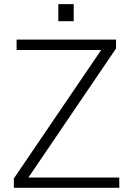

<svg xmlns="http://www.w3.org/2000/svg" viewBox="-20 -901 638 921"><path d="M116.2 -49.3H552.2V0H46.4V-44.9L465.3 -661.1H59.6V-710.9H536.6V-668.5ZM333.5 -799.3H259.8V-881.3H333.5Z"/></svg>

Font: Franko
Style: Light
Weight: 300
Designer: Google
Version: Version 1.200310; 2013